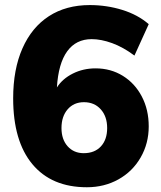

<svg xmlns="http://www.w3.org/2000/svg" viewBox="-20 -748 652 776"><path d="M33.2 -350.6Q33.2 -467.8 70.8 -552.7Q108.4 -637.7 177.7 -682.6Q247.1 -727.5 342.8 -727.5Q411.1 -727.5 474.1 -708Q537.1 -688.5 581.1 -650.4L523.4 -523.4Q477.5 -557.6 433.1 -573.7Q388.7 -589.8 350.6 -589.8Q287.1 -589.8 251.5 -540.5Q215.8 -491.2 210 -394.5Q232.4 -429.7 274.4 -450.7Q316.4 -471.7 366.2 -471.7Q427.7 -471.7 476.6 -441.4Q525.4 -411.1 553.2 -357.9Q581.1 -304.7 581.1 -237.3Q581.1 -168 548.3 -111.3Q515.6 -54.7 458.5 -22.9Q401.4 8.8 331.1 8.8Q188.5 8.8 110.8 -84.5Q33.2 -177.7 33.2 -350.6ZM318.4 -128.9Q362.3 -128.9 387.7 -156.2Q413.1 -183.6 413.1 -230.5Q413.1 -277.3 387.2 -306.2Q361.3 -335 319.3 -335Q278.3 -335 253.4 -306.2Q228.5 -277.3 228.5 -230.5Q228.5 -184.6 253.4 -156.7Q278.3 -128.9 318.4 -128.9Z"/></svg>

Font: Min Sans Black
Style: Regular
Weight: 900
Designer: Jinseong-Kim, NotoSansCJK, Nunito
Foundry: Jinseong-Kim
Version: Version 1.000